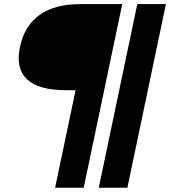

<svg xmlns="http://www.w3.org/2000/svg" viewBox="-20 -723 827 934"><path d="M248 190.4 347.7 -284.2H302.7Q167 -284.2 111.1 -337.4Q55.2 -390.6 77.1 -493.7Q98.6 -597.7 172.6 -650.4Q246.6 -703.1 372.6 -703.1H574.7L387.2 190.4ZM460.4 190.4 647.9 -703.1H787.1L599.6 190.4Z"/></svg>

Font: Schibsted Grotesk
Style: Bold Italic
Weight: 700
Italic angle: -12°
Designer: Bakken & Baeck AS, Henrik Kongsvoll
Foundry: Schibsted ASA
Version: Version 1.100;gftools[0.9.25]